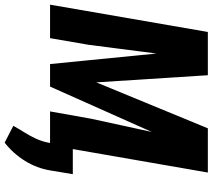

<svg xmlns="http://www.w3.org/2000/svg" viewBox="-66 -686 956 865"><g transform="rotate(90 412.5 -253.0)"><path d="M197.8 -710.9H318.4L350.6 -208.5L557.6 -710.9H686.5L369.6 0H268.1ZM123.5 -710.9H250.5L181.2 -172.9L151.4 0H0.5ZM628.9 -710.9H756.8L633.3 0H481.4L514.6 -186ZM764.2 -102.5 747.6 -2.9Q737.8 59.1 704.6 112.5Q671.4 166 622.1 204.6L546.4 165.5Q561 139.2 576.7 114.3Q592.3 89.4 604.5 63Q616.7 36.6 622.6 5.9L641.6 -102.5Z"/></g></svg>

Font: Roboto Condensed ExtraBold
Style: Italic
Weight: 800
Italic angle: -12°
Designer: Christian Robertson
Foundry: Google
Version: Version 3.008; 2023